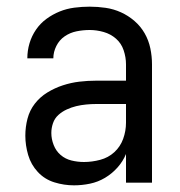

<svg xmlns="http://www.w3.org/2000/svg" viewBox="-20 -548 540 576"><path d="M202 8Q172 8 143 -1Q114 -10 93.5 -32Q73 -54 64.5 -83Q56 -112 56 -141Q56 -167 62.5 -192Q69 -217 84.5 -237Q100 -257 122 -270.5Q144 -284 168.5 -292Q193 -300 218 -303Q243 -306 269 -306H358V-355Q358 -376 351 -397Q344 -418 328 -432Q312 -446 291 -452Q270 -458 249 -458Q229 -458 209.5 -454Q190 -450 174 -439Q158 -428 149 -410Q140 -392 140 -373H62Q62 -396 68.5 -418Q75 -440 88 -459Q101 -478 119.5 -491.5Q138 -505 159 -513.5Q180 -522 203 -525Q226 -528 249 -528Q273 -528 297 -524.5Q321 -521 343 -511Q365 -501 383.5 -485Q402 -469 414 -448Q426 -427 431 -403Q436 -379 436 -355V0H358V-86Q349 -64 332.5 -45.5Q316 -27 295 -14.5Q274 -2 250 3Q226 8 202 8ZM232 -62Q256 -62 280.5 -68.5Q305 -75 323 -91.5Q341 -108 349.5 -131.5Q358 -155 358 -180V-236H269Q254 -236 238.5 -234.5Q223 -233 208.5 -229.5Q194 -226 180 -219.5Q166 -213 155 -203Q144 -193 139 -178.5Q134 -164 134 -149Q134 -131 141 -113Q148 -95 162 -83Q176 -71 194.5 -66.5Q213 -62 232 -62Z"/></svg>

Font: Iosevka www.saffi
Style: Regular
Weight: 400
Monospace: yes
Designer: Belleve Invis
Foundry: Belleve Invis
Version: Version 22.0.2; ttfautohint (v1.8.3)